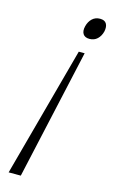

<svg xmlns="http://www.w3.org/2000/svg" viewBox="-126 -868 537 915"><g transform="rotate(15 143.0 -410.0)"><path d="M284 -767Q278 -743 262.5 -728.5Q247 -714 224 -714Q201 -714 192 -728.5Q183 -743 189 -767Q195 -791 210.5 -805.5Q226 -820 249 -820Q272 -820 280.5 -805.5Q289 -791 284 -767ZM77 0H17L191 -642H220Z"/></g></svg>

Font: TypoPRO Sinkin Sans
Style: 200 X Light Italic
Weight: 200
Italic angle: -112°
Designer: Keith Bates
Foundry: K-Type
Version: Sinkin Sans (version 1.0)  by Keith Bates   •   © 2014   www